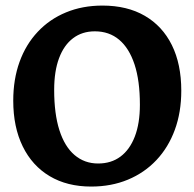

<svg xmlns="http://www.w3.org/2000/svg" viewBox="-20 -674 715 706"><path d="M315.2 12Q226.9 12 162.6 -26.3Q98.3 -64.6 63.5 -135.8Q28.7 -206.9 28.7 -303.8Q28.7 -382.3 51.9 -446.5Q75.1 -510.7 118.8 -557.1Q162.4 -603.6 222.9 -628.5Q283.3 -653.5 356.8 -653.5Q447.6 -653.5 512.4 -615.9Q577.3 -578.2 611.9 -508.3Q646.6 -438.3 646.6 -340.5Q646.6 -261.5 622.9 -196.8Q599.2 -132.1 555.3 -85.5Q511.4 -38.8 450.4 -13.4Q389.4 12 315.2 12ZM340.8 -72.8Q389 -72.8 423 -98.2Q457 -123.5 475.7 -171.8Q494.4 -220.2 494.4 -289.1Q494.4 -377.3 474.7 -437.1Q454.9 -497 418.1 -527.9Q381.4 -558.8 328.7 -558.8Q282 -558.8 248.6 -533.4Q215.1 -508.1 197.2 -460.2Q179.2 -412.3 179.2 -343.4Q179.2 -255.7 198.4 -195.4Q217.6 -135.1 254.1 -104Q290.7 -72.8 340.8 -72.8Z"/></svg>

Font: Alegreya
Style: Regular
Weight: 400
Designer: Juan Pablo del Peral
Foundry: Huerta Tipografica
Version: Version 2.009